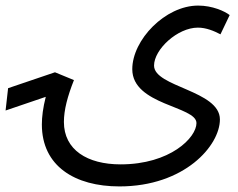

<svg xmlns="http://www.w3.org/2000/svg" viewBox="-113 -437 853 688"><path d="M37 9C37 158 155 231 315 231C548 231 675 85 675 -9C675 -113 439 -125 439 -202C439 -260 523 -338 596 -338C626 -338 654 -326 677 -314L710 -383C692 -397 648 -417 597 -417C479 -417 361 -294 361 -189C361 -60 591 -57 591 4C591 56 497 152 319 152C200 152 116 100 116 0C116 -43 129 -92 152 -150L84 -178L-84 -121L-93 -41L51 -90C41 -51 37 -18 37 9Z"/></svg>

Font: Noto Sans Arabic SemCond
Style: Regular
Weight: 400
Width: 4
Designer: Monotype Design Team, Nadine Chahine, Nizar Qandah and Khaled Hosny
Foundry: Monotype Imaging Inc.
Version: Version 2.012